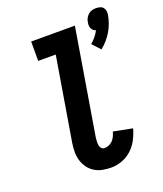

<svg xmlns="http://www.w3.org/2000/svg" viewBox="-144 -876 829 978"><g transform="rotate(-20 270.0 -387.0)"><path d="M448 -575 408 -618Q422 -630 434 -644.5Q446 -659 455 -676Q447 -678 441 -683.5Q435 -689 432 -696Q429 -703 428.5 -711Q428 -719 430 -728Q431 -739 436.5 -749.5Q442 -760 451 -768Q460 -776 471 -779Q482 -782 493 -782Q504 -782 514.5 -779Q525 -776 531.5 -768Q538 -760 539.5 -749.5Q541 -739 539 -728Q535 -706 527.5 -685Q520 -664 508.5 -644.5Q497 -625 481.5 -607Q466 -589 448 -575ZM291 8Q266 8 243 3.5Q220 -1 200.5 -13Q181 -25 167.5 -43.5Q154 -62 147.5 -84Q141 -106 141 -130.5Q141 -155 145 -179L220 -630H125V-735H362L267 -162Q266 -152 265.5 -141.5Q265 -131 266.5 -121.5Q268 -112 274.5 -104.5Q281 -97 291 -97Q303 -97 315 -102Q327 -107 336 -116.5Q345 -126 350.5 -138Q356 -150 359 -162L462 -142Q454 -113 439.5 -85Q425 -57 402 -35.5Q379 -14 349.5 -3Q320 8 291 8Z"/></g></svg>

Font: Iosevka Slab Extrabold
Style: Italic
Weight: 800
Italic angle: -9°
Monospace: yes
Designer: Belleve Invis
Foundry: Belleve Invis
Version: Version 11.1.0; ttfautohint (v1.8.3)